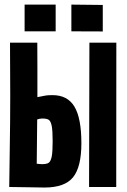

<svg xmlns="http://www.w3.org/2000/svg" viewBox="-20 -820 558 842"><path d="M293 -799.8 430.7 -798.3V-682.1L293 -682.6ZM87.9 -799.8H224.1V-682.6H87.9ZM370.6 0 372.1 -632.8H490.2L489.7 0ZM165 -300.3Q159.2 -300.3 153.8 -299.1Q148.4 -297.9 145.5 -296.9L143.1 -295.9Q142.1 -169.4 141.1 -102.1Q154.8 -100.1 164.6 -100.1Q185.1 -100.1 193.8 -106.4Q202.6 -112.8 206.8 -133.3Q210.9 -153.8 210.9 -199.7Q210.9 -247.1 206.8 -267.8Q202.6 -288.6 194.1 -294.4Q185.5 -300.3 165 -300.3ZM23.9 -632.8H44.4H143.6Q144 -593.8 144 -516.1V-394Q154.3 -396 165.5 -398.2Q176.8 -400.4 180.7 -401.1Q184.6 -401.9 191.9 -402.3Q199.2 -402.8 210.4 -402.8Q276.4 -402.8 306.6 -352.1Q336.9 -301.3 336.9 -191.9Q336.9 -87.9 300.5 -42.7Q264.2 2.4 174.8 2.4Q152.8 2.4 101.6 1.2Q50.3 0 20.5 0Q20.5 -33.7 22.7 -159.4Q24.9 -285.2 24.9 -400.4Q24.9 -428.2 24.4 -519.8Q23.9 -611.3 23.9 -632.8Z"/></svg>

Font: Fantasque Sans Mono
Style: Bold
Weight: 700
Monospace: yes
Designer: Jany Belluz
Version: Version 1.8.0 ; ttfautohint (v1.8.2)